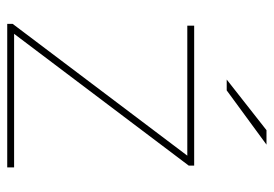

<svg xmlns="http://www.w3.org/2000/svg" viewBox="-133 -624 757 531"><g transform="rotate(90 245.5 -358.5)"><path d="M46 0V-15L415 -504L423 -498H51V-517H438V-502L69 -13L57 -19H443V0ZM200 -607 340 -717H380L230 -607Z"/></g></svg>

Font: Montserrat Thin Thin
Style: Regular
Weight: 250
Version: Version 9.000